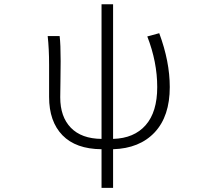

<svg xmlns="http://www.w3.org/2000/svg" viewBox="-20 -707 1040 926"><path d="M690.4 -531.2 748 -546.9Q798.8 -410.2 798.8 -287.1Q798.8 -146.5 726.1 -68.8Q653.3 8.8 525.4 12.7V199.2H469.7V12.7Q345.7 11.7 281.2 -54.7Q216.8 -121.1 216.8 -239.3V-394.5Q216.8 -470.7 210 -533.2H267.6Q272.5 -495.1 272.5 -412.1Q272.5 -375 271.5 -312Q270.5 -249 270.5 -237.3Q270.5 -143.6 321.8 -90.8Q373 -38.1 469.7 -37.1V-686.5H525.4V-37.1Q627 -40 682.6 -103.5Q738.3 -167 738.3 -287.1Q738.3 -408.2 690.4 -531.2Z"/></svg>

Font: GenEi Gothic M Light
Style: Regular
Weight: 300
Designer: o_tamon (Modified); [Source Han Sans]
Ryoko NISHIZUKA  (kana & ideographs); Paul D. Hunt (Latin, Greek & Cyrillic); Wenl
Version: Version 1.1a;Original Version 1.004